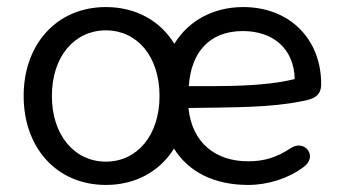

<svg xmlns="http://www.w3.org/2000/svg" viewBox="-20 -515 974 544"><path d="M280 9C365 9 433 -30 473 -94C514 -28 587 9 683 9C740 9 798 -10 839 -41C882 -70 845 -121 805 -96C763 -68 727 -58 683 -58C592 -58 524 -109 514 -209C647 -211 745 -210 834 -228C869 -234 890 -243 890 -277C890 -405 800 -495 669 -495C584 -495 514 -456 474 -391C434 -456 365 -495 280 -495C141 -495 47 -390 47 -243C47 -96 141 9 280 9ZM280 -57C192 -57 127 -131 127 -243C127 -356 192 -429 280 -429C368 -429 432 -356 432 -243C432 -131 368 -57 280 -57ZM515 -271C521 -364 571 -427 668 -427C753 -427 813 -378 815 -291C725 -269 617 -271 515 -271Z"/></svg>

Font: SN Pro Book
Style: Regular
Weight: 350
Designer: Tobias Whetton
Foundry: Supernotes
Version: Version 1.003;Glyphs 3.3 (3324)